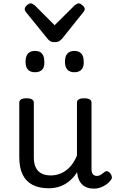

<svg xmlns="http://www.w3.org/2000/svg" viewBox="-20 -1096 685 1135"><path d="M269 17Q211 17 172 -3.5Q133 -24 113.5 -64.5Q94 -105 94 -166V-489Q94 -502 104.5 -508.5Q115 -515 136 -515Q158 -515 169 -508.5Q180 -502 180 -489V-166Q180 -131 191 -107Q202 -83 224.5 -71Q247 -59 280 -59Q308 -59 332 -68Q356 -77 375.5 -92.5Q395 -108 410 -130Q425 -152 435 -177V-489Q435 -502 445.5 -508.5Q456 -515 478 -515Q499 -515 510 -508.5Q521 -502 521 -489V-96Q521 -82 525 -73Q529 -64 536.5 -60Q544 -56 553 -56Q562 -56 569.5 -59.5Q577 -63 584.5 -69Q592 -75 599 -80Q607 -86 616.5 -83Q626 -80 634 -69Q639 -62 641 -52Q643 -42 636 -33Q626 -18 610 -6.5Q594 5 575 12Q556 19 536 19Q512 19 494.5 12.5Q477 6 465 -6Q453 -18 446 -34Q439 -50 437 -69L436 -78Q422 -56 404.5 -38.5Q387 -21 366 -8.5Q345 4 320.5 10.5Q296 17 269 17ZM187 -669Q159 -669 145 -684.5Q131 -700 131 -731Q131 -763 145 -779Q159 -795 187 -795Q215 -795 228.5 -779Q242 -763 242 -731Q244 -700 229.5 -684.5Q215 -669 187 -669ZM420 -669Q392 -669 378 -684.5Q364 -700 364 -731Q364 -763 378 -779Q392 -795 420 -795Q447 -795 461 -779Q475 -763 475 -731Q476 -700 461.5 -684.5Q447 -669 420 -669ZM446 -1076Q455 -1076 468 -1064.5Q481 -1053 481 -1042Q481 -1040 480 -1036.5Q479 -1033 474 -1026L347 -867Q341 -861 332 -854Q323 -847 303 -847Q284 -847 275 -854Q266 -861 261 -867L132 -1026Q128 -1033 127 -1036.5Q126 -1040 126 -1042Q126 -1053 138.5 -1064.5Q151 -1076 161 -1076Q167 -1076 173 -1072.5Q179 -1069 186 -1064L303 -947L421 -1064Q427 -1069 433 -1072.5Q439 -1076 446 -1076Z"/></svg>

Font: Playwrite BR
Style: Regular
Weight: 400
Designer: Veronika Burian, José Scaglione
Foundry: TypeTogether
Version: Version 1.002